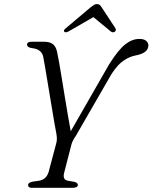

<svg xmlns="http://www.w3.org/2000/svg" viewBox="-20 -900 731 920"><path d="M353 -14.5Q353 0 327 0H132.5Q114.5 0 114.5 -13.5Q114.5 -25 136 -29.5L166.5 -34Q201.5 -39 213 -76L248.5 -209.5Q252.5 -222.5 252.5 -234.5Q252.5 -246.5 250 -260Q246.5 -276 240.2 -313.5Q234 -351 226 -398.5Q218 -446 210.2 -493.5Q202.5 -541 196.2 -577.5Q190 -614 187 -628.5Q179 -665 132.5 -669.5Q110.5 -673 109.5 -685Q109 -700 132 -700H190.5Q219 -700 233.5 -688.5Q248 -677 253.5 -651.5Q257 -636.5 263 -602.5Q269 -568.5 276.2 -524Q283.5 -479.5 291.2 -432.2Q299 -385 306.2 -342.5Q313.5 -300 319 -271L502.5 -591Q546.5 -661 579.8 -687.2Q613 -713.5 647.5 -713.5Q670 -713.5 680.5 -704.2Q691 -695 691 -682.5Q691 -645.5 628.5 -634Q602 -629 573.8 -610.8Q545.5 -592.5 515 -546.5L344 -250Q327.5 -226.5 322.5 -208.5L287.5 -72.5Q278.5 -39 305 -34L335 -29Q353 -24.5 353 -14.5ZM309.5 -750Q294.5 -742 288.5 -747.5Q282 -754 295 -764.5L412.5 -863.5Q422 -871.5 429.2 -876Q436.5 -880.5 444.5 -880.5Q453.5 -880.5 458.2 -876Q463 -871.5 468 -863.5L533 -764.5Q536.5 -759.5 534.8 -754.8Q533 -750 529.5 -747.5Q520.5 -742 510 -750L427.5 -818Z"/></svg>

Font: Fraunces 9pt S000 Light
Style: Italic
Weight: 300
Italic angle: -16°
Version: Version 1.000; ttfautohint (v1.8.3)